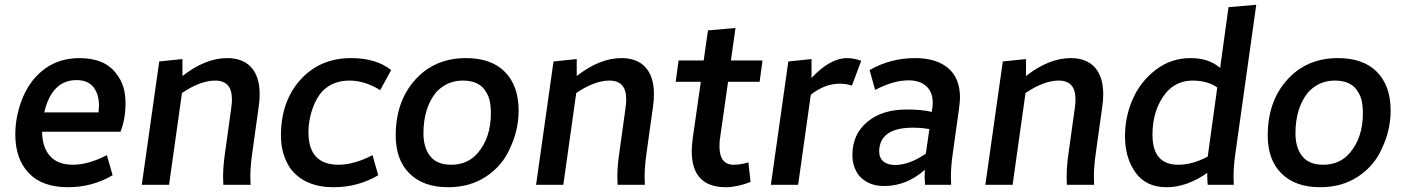

<svg xmlns="http://www.w3.org/2000/svg" viewBox="-20 -773 5867 803"><path d="M264 10Q366 10 451 -40L427 -124Q349 -84 285 -84Q222 -84 189.5 -120Q157 -156 156 -222H484Q505 -275 505 -342Q505 -417 467 -464Q419 -530 312 -530Q231 -530 170.5 -487.5Q110 -445 77 -369Q44 -291 44 -211Q44 -108 100.5 -49Q157 10 264 10ZM392 -303H165Q197 -438 300 -438Q347 -438 370.5 -409Q394 -380 394 -330Z M1028 0 1027 -34Q1027 -78 1035 -133L1062 -327Q1066 -352 1066 -379Q1066 -452 1031 -491Q996 -530 930 -530Q839 -530 743 -455V-526L646 -516L573 0H687L741 -384Q818 -436 880 -436Q950 -436 950 -358Q950 -341 947 -320L921 -133Q913 -78 913 -34L914 0Z M1375 10Q1477 10 1562 -40L1538 -124Q1460 -84 1396 -84Q1270 -84 1270 -220Q1270 -269 1286.5 -317Q1303 -365 1330 -393Q1373 -436 1442 -436Q1506 -436 1570 -396L1616 -480Q1553 -530 1449 -530Q1318 -530 1236.5 -439.5Q1155 -349 1155 -206Q1155 -124 1197 -65Q1257 10 1375 10Z M1867 -84Q1808 -84 1779.5 -119.5Q1751 -155 1751 -215Q1751 -322 1804 -387Q1849 -436 1916 -436Q1988 -436 2014 -386Q2033 -358 2033 -300Q2033 -197 1978 -133Q1936 -84 1867 -84ZM1854 10Q1946 10 2013.5 -35Q2081 -80 2112 -151Q2149 -227 2149 -311Q2149 -414 2092 -472Q2035 -530 1929 -530Q1798 -530 1716.5 -439.5Q1635 -349 1635 -206Q1635 -104 1693 -47Q1751 10 1854 10Z M2677 0 2676 -34Q2676 -78 2684 -133L2711 -327Q2715 -352 2715 -379Q2715 -452 2680 -491Q2645 -530 2579 -530Q2488 -530 2392 -455V-526L2295 -516L2222 0H2336L2390 -384Q2467 -436 2529 -436Q2599 -436 2599 -358Q2599 -341 2596 -320L2570 -133Q2562 -78 2562 -34L2563 0Z M3016 10Q3062 10 3119 -12L3110 -94Q3078 -84 3048 -84Q2989 -84 2989 -162Q2989 -187 2993 -206L3025 -431H3157L3169 -520H3037L3056 -656L2941 -646L2923 -520H2818L2806 -431H2911L2877 -193Q2873 -155 2873 -141Q2873 10 3016 10Z M3318 0 3371 -377Q3430 -423 3491 -423Q3519 -423 3543 -415L3582 -519Q3549 -530 3523 -530Q3452 -530 3374 -447V-526L3277 -516L3204 0Z M3677 5Q3772 5 3848 -63L3847 -30L3849 0H3958L3957 -34Q3957 -78 3965 -133L3991 -319Q3995 -351 3995 -365Q3995 -446 3945.5 -488Q3896 -530 3807 -530Q3704 -530 3617 -480L3640 -397Q3717 -437 3780 -437Q3827 -437 3854 -412.5Q3881 -388 3881 -343Q3881 -328 3877 -305Q3837 -315 3772 -315Q3669 -315 3607 -263Q3545 -211 3545 -125Q3545 -75 3573 -38Q3612 5 3677 5ZM3724 -83Q3693 -83 3675 -97.5Q3657 -112 3657 -140L3658 -155Q3670 -239 3798 -239Q3834 -239 3867 -233L3852 -130Q3782 -83 3724 -83Z M4556 0 4555 -34Q4555 -78 4563 -133L4590 -327Q4594 -352 4594 -379Q4594 -452 4559 -491Q4524 -530 4458 -530Q4367 -530 4271 -455V-526L4174 -516L4101 0H4215L4269 -384Q4346 -436 4408 -436Q4478 -436 4478 -358Q4478 -341 4475 -320L4449 -133Q4441 -78 4441 -34L4442 0Z M4859 10Q4944 10 5029 -50V-37Q5029 -24 5031 0H5140L5139 -34Q5139 -78 5147 -133L5234 -753L5118 -743L5083 -489Q5036 -530 4960 -530Q4877 -530 4813 -480.5Q4749 -431 4717 -357.5Q4685 -284 4685 -203Q4685 -113 4729 -51.5Q4773 10 4859 10ZM4908 -84Q4800 -84 4800 -209Q4800 -314 4855 -383Q4899 -436 4968 -436Q5030 -436 5071 -407L5031 -118Q4967 -84 4908 -84Z M5514 -84Q5455 -84 5426.5 -119.5Q5398 -155 5398 -215Q5398 -322 5451 -387Q5496 -436 5563 -436Q5635 -436 5661 -386Q5680 -358 5680 -300Q5680 -197 5625 -133Q5583 -84 5514 -84ZM5501 10Q5593 10 5660.5 -35Q5728 -80 5759 -151Q5796 -227 5796 -311Q5796 -414 5739 -472Q5682 -530 5576 -530Q5445 -530 5363.5 -439.5Q5282 -349 5282 -206Q5282 -104 5340 -47Q5398 10 5501 10Z"/></svg>

Font: Brisa Sans Medium
Style: Italic
Weight: 600
Italic angle: -8°
Designer: Dalton Maag Ltd
Foundry: Dalton Maag Ltd
Version: Version 1.101;July 10, 2019;FontCreator 11.5.0.2425 64-bit